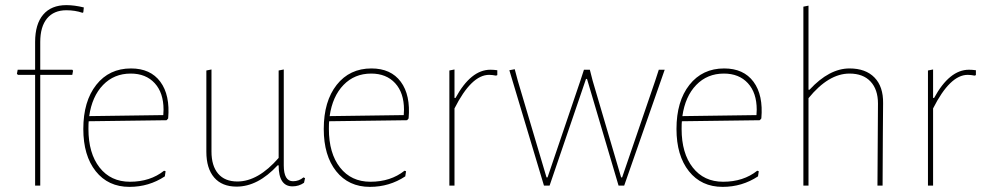

<svg xmlns="http://www.w3.org/2000/svg" viewBox="-20 -724 3837 749"><path d="M262 -452 265 -448 262 -432H137V0H117V-432H50L46 -436L49 -452H117V-560Q117 -630 148.5 -667Q180 -704 239 -704Q270 -704 307 -695L305 -676L302 -674Q273 -684 239 -684Q190 -684 163.5 -652Q137 -620 137 -560V-452Z M485 5Q402 5 353.5 -56Q305 -117 305 -221Q305 -329 355.5 -393Q406 -457 491 -457Q567 -457 605.5 -405Q644 -353 636 -262L630 -255L326 -251Q325 -242 325 -221Q325 -126 368.5 -70.5Q412 -15 487 -15Q566 -15 620 -58L626 -56L623 -36Q561 5 485 5ZM490 -437Q425 -437 382 -392.5Q339 -348 328 -271L617 -275L618 -296Q618 -362 583.5 -399.5Q549 -437 490 -437Z M903 4Q846 4 815.5 -31.5Q785 -67 785 -132V-449L805 -453V-133Q805 -77 831 -46.5Q857 -16 906 -16Q987 -16 1067 -108V-449L1087 -453V-79Q1087 -17 1123 -17Q1146 -17 1164 -32L1170 -29L1166 -11Q1146 3 1121 3Q1067 3 1067 -79H1063Q986 4 903 4Z M1423 5Q1340 5 1291.5 -56Q1243 -117 1243 -221Q1243 -329 1293.5 -393Q1344 -457 1429 -457Q1505 -457 1543.5 -405Q1582 -353 1574 -262L1568 -255L1264 -251Q1263 -242 1263 -221Q1263 -126 1306.5 -70.5Q1350 -15 1425 -15Q1504 -15 1558 -58L1564 -56L1561 -36Q1499 5 1423 5ZM1428 -437Q1363 -437 1320 -392.5Q1277 -348 1266 -271L1555 -275L1556 -296Q1556 -362 1521.5 -399.5Q1487 -437 1428 -437Z M1753 -453V-342H1757Q1817 -452 1893 -452Q1906 -452 1920 -450V-431L1915 -429Q1900 -432 1888 -432Q1819 -432 1753 -301V0H1733V-449Z M1988 -454 2000 -409 2112 -32H2116L2244 -409L2258 -452H2281L2292 -409L2403 -32H2407L2536 -409L2550 -452H2573L2415 0H2393L2270 -416H2266L2124 0H2102L1967 -450Z M2799 5Q2716 5 2667.5 -56Q2619 -117 2619 -221Q2619 -329 2669.5 -393Q2720 -457 2805 -457Q2881 -457 2919.5 -405Q2958 -353 2950 -262L2944 -255L2640 -251Q2639 -242 2639 -221Q2639 -126 2682.5 -70.5Q2726 -15 2801 -15Q2880 -15 2934 -58L2940 -56L2937 -36Q2875 5 2799 5ZM2804 -437Q2739 -437 2696 -392.5Q2653 -348 2642 -271L2931 -275L2932 -296Q2932 -362 2897.5 -399.5Q2863 -437 2804 -437Z M3294 -457Q3357 -457 3391.5 -421.5Q3426 -386 3425 -321L3424 -194L3423 0H3403L3405 -320Q3405 -375 3376 -406Q3347 -437 3294 -437Q3212 -437 3134 -341V0H3114V-698L3134 -702V-374H3138Q3215 -457 3294 -457Z M3620 -453V-342H3624Q3684 -452 3760 -452Q3773 -452 3787 -450V-431L3782 -429Q3767 -432 3755 -432Q3686 -432 3620 -301V0H3600V-449Z"/></svg>

Font: Alegreya Sans Thin
Style: Regular
Weight: 100
Designer: Juan Pablo del Peral
Foundry: Huerta Tipografica
Version: Version 2.007